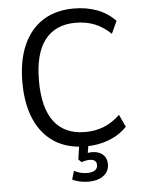

<svg xmlns="http://www.w3.org/2000/svg" viewBox="-60 -761 751 1003"><g transform="rotate(-5 315.5 -260.0)"><path d="M365 9Q270 9 203 -33.5Q136 -76 100 -157Q64 -238 64 -353Q64 -467 100 -548Q136 -629 203 -671.5Q270 -714 365 -714Q432 -714 487.5 -693Q543 -672 582 -630L552 -565Q511 -604 466.5 -621.5Q422 -639 368 -639Q262 -639 206.5 -567.5Q151 -496 151 -353Q151 -210 206.5 -138Q262 -66 369 -66Q422 -66 466.5 -83.5Q511 -101 552 -140L582 -75Q543 -34 487 -12.5Q431 9 365 9ZM364 194Q341 194 317.5 189Q294 184 279 175L292 131Q308 139 324 143.5Q340 148 360 148Q387 148 401 138.5Q415 129 415 111Q415 96 406 88.5Q397 81 378 81Q369 81 358.5 83Q348 85 336 89L320 74L334 -20H383L370 57L347 50Q357 46 370 44Q383 42 395 42Q417 42 434.5 50Q452 58 462 73.5Q472 89 472 112Q472 137 458.5 155.5Q445 174 420.5 184Q396 194 364 194Z"/></g></svg>

Font: Nunito Sans 10pt SemiCondensed
Style: Regular
Weight: 400
Width: 4
Designer: Vernon Adams
Foundry: Vernon Adams
Version: Version 3.101;gftools[0.9.27]